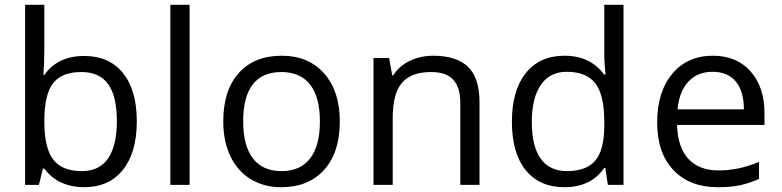

<svg xmlns="http://www.w3.org/2000/svg" viewBox="-20 -780 3297 810"><path d="M335 -543.9Q440.4 -543.9 498.8 -471.9Q557.1 -399.9 557.1 -268.1Q557.1 -136.2 498.3 -63.2Q439.5 9.8 335 9.8Q282.7 9.8 239.5 -9.5Q196.3 -28.8 167 -68.8H161.1L144 0H85.9V-759.8H167V-575.2Q167 -513.2 163.1 -463.9H167Q223.6 -543.9 335 -543.9ZM323.2 -476.1Q240.2 -476.1 203.6 -428.5Q167 -380.9 167 -268.1Q167 -155.3 204.6 -106.7Q242.2 -58.1 325.2 -58.1Q399.9 -58.1 436.5 -112.5Q473.1 -167 473.1 -269Q473.1 -373.5 436.5 -424.8Q399.9 -476.1 323.2 -476.1Z M779.8 0H698.7V-759.8H779.8Z M1413.6 -268.1Q1413.6 -137.2 1347.7 -63.7Q1281.7 9.8 1165.5 9.8Q1093.8 9.8 1038.1 -23.9Q982.4 -57.6 952.1 -120.6Q921.9 -183.6 921.9 -268.1Q921.9 -398.9 987.3 -471.9Q1052.7 -544.9 1168.9 -544.9Q1281.2 -544.9 1347.4 -470.2Q1413.6 -395.5 1413.6 -268.1ZM1005.9 -268.1Q1005.9 -165.5 1046.9 -111.8Q1087.9 -58.1 1167.5 -58.1Q1247.1 -58.1 1288.3 -111.6Q1329.6 -165 1329.6 -268.1Q1329.6 -370.1 1288.3 -423.1Q1247.1 -476.1 1166.5 -476.1Q1086.9 -476.1 1046.4 -423.8Q1005.9 -371.6 1005.9 -268.1Z M1921.9 0V-346.2Q1921.9 -411.6 1892.1 -443.8Q1862.3 -476.1 1798.8 -476.1Q1714.8 -476.1 1675.8 -430.7Q1636.7 -385.3 1636.7 -280.8V0H1555.7V-535.2H1621.6L1634.8 -461.9H1638.7Q1663.6 -501.5 1708.5 -523.2Q1753.4 -544.9 1808.6 -544.9Q1905.3 -544.9 1954.1 -498.3Q2002.9 -451.7 2002.9 -349.1V0Z M2533.7 -71.8H2529.3Q2473.1 9.8 2361.3 9.8Q2256.3 9.8 2198 -62Q2139.6 -133.8 2139.6 -266.1Q2139.6 -398.4 2198.2 -471.7Q2256.8 -544.9 2361.3 -544.9Q2470.2 -544.9 2528.3 -465.8H2534.7L2531.2 -504.4L2529.3 -542V-759.8H2610.4V0H2544.4ZM2371.6 -58.1Q2454.6 -58.1 2491.9 -103.3Q2529.3 -148.4 2529.3 -249V-266.1Q2529.3 -379.9 2491.5 -428.5Q2453.6 -477.1 2370.6 -477.1Q2299.3 -477.1 2261.5 -421.6Q2223.6 -366.2 2223.6 -265.1Q2223.6 -162.6 2261.2 -110.4Q2298.8 -58.1 2371.6 -58.1Z M3008.3 9.8Q2889.6 9.8 2821 -62.5Q2752.4 -134.8 2752.4 -263.2Q2752.4 -392.6 2816.2 -468.8Q2879.9 -544.9 2987.3 -544.9Q3087.9 -544.9 3146.5 -478.8Q3205.1 -412.6 3205.1 -304.2V-252.9H2836.4Q2838.9 -158.7 2884 -109.9Q2929.2 -61 3011.2 -61Q3097.7 -61 3182.1 -97.2V-24.9Q3139.2 -6.3 3100.8 1.7Q3062.5 9.8 3008.3 9.8ZM2986.3 -477.1Q2921.9 -477.1 2883.5 -435.1Q2845.2 -393.1 2838.4 -318.8H3118.2Q3118.2 -395.5 3084 -436.3Q3049.8 -477.1 2986.3 -477.1Z"/></svg>

Font: Shl
Style: Regular
Weight: 400
Foundry: Saber Rastikerdar (saber.rastikerdar@gmail.com)
Version: Version 3.4.0